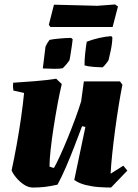

<svg xmlns="http://www.w3.org/2000/svg" viewBox="-20 -829 617 861"><path d="M128 12Q107 12 87.5 -1Q68 -14 53 -32Q38 -50 32 -65Q44 -120 55 -181Q66 -242 74.5 -301.5Q83 -361 88 -412L40 -423Q37 -440 39 -458Q86 -461 136.5 -465Q187 -469 232 -476L257 -452Q248 -415 238.5 -364Q229 -313 220.5 -258.5Q212 -204 207 -157.5Q202 -111 202 -82Q211 -78 222 -76Q233 -95 249.5 -131Q266 -167 284 -211Q302 -255 318 -298.5Q334 -342 344 -375L356 -464H518L529 -449Q521 -410 512.5 -357.5Q504 -305 496.5 -249Q489 -193 483.5 -141Q478 -89 476 -50L533 -86L551 -64L478 12Q454 12 424 10Q394 8 364 0.5Q334 -7 313 -22L363 -260L348 -263Q333 -223 314 -173.5Q295 -124 275 -78Q255 -32 238 -1Q207 6 182 9Q157 12 128 12ZM359 -536Q359 -562 362 -590Q365 -618 369 -642Q425 -663 479 -667L484 -661Q483 -631 476 -599.5Q469 -568 467 -560Q466 -557 460 -549Q454 -541 447.5 -534Q441 -527 439 -527Q426 -527 400 -529Q374 -531 359 -536ZM172 -522 184 -620Q191 -636 202 -650Q214 -653 244.5 -656Q275 -659 299 -659L306 -653Q305 -642 302 -622Q299 -602 296 -583.5Q293 -565 292 -560Q288 -553 278 -541Q268 -529 261 -523Q246 -520 222 -520.5Q198 -521 172 -522ZM206 -708 199 -718 222 -808Q269 -807 321.5 -805.5Q374 -804 416 -803L496 -809L509 -800L485 -708Z"/></svg>

Font: Albura ExtraBold
Style: Italic
Weight: 758
Italic angle: -7°
Designer: Mercedes Jáuregui
Foundry: Omnibus-Type Team
Version: Version 1.000; ttfautohint (v1.8.3)